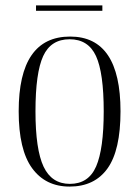

<svg xmlns="http://www.w3.org/2000/svg" viewBox="-20 -679 514 709"><path d="M237 10Q148 10 98.5 -58Q49 -126 49 -268Q49 -544 239 -544Q425 -544 425 -268Q425 -124 377 -57Q329 10 237 10ZM238 0Q307 0 335 -64.5Q363 -129 363 -268Q363 -410 334.5 -472Q306 -534 237 -534Q168 -534 139.5 -472Q111 -410 111 -268Q111 -127 141 -63.5Q171 0 238 0ZM113 -639V-659H358V-639Z"/></svg>

Font: Noto Serif Display Condensed Light
Style: Regular
Weight: 300
Width: 3
Designer: Monotype Design Team
Foundry: Monotype Imaging Inc.
Version: Version 2.009